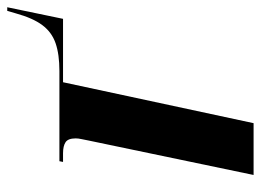

<svg xmlns="http://www.w3.org/2000/svg" viewBox="-115 -605 720 530"><g transform="rotate(-90 245.0 -340.0)"><path d="M122 -455Q124 -466 126 -475Q128 -484 128 -491Q128 -512 117.5 -519Q107 -526 87 -526H63L65 -536H314Q360 -536 390.5 -546.5Q421 -557 440.5 -583Q460 -609 473 -656L480 -680H490L458 -526H283L170 0H27Z"/></g></svg>

Font: Noto Serif Display SemiCondensed
Style: Bold Italic
Weight: 700
Width: 4
Italic angle: -12°
Designer: Monotype Design Team
Foundry: Monotype Imaging Inc.
Version: Version 2.009